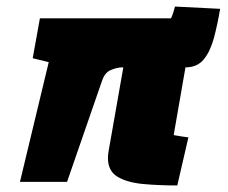

<svg xmlns="http://www.w3.org/2000/svg" viewBox="-20 -556 697 587"><path d="M102 -500H503Q507 -509 510 -518.5Q513 -528 515 -536L653 -529Q645 -481 634 -440Q623 -399 603 -374.5Q583 -350 547 -350L511 -143Q522 -141 534 -139Q546 -137 556 -136L522 11Q465 11 417 6.5Q369 2 339.5 -15.5Q310 -33 310 -73Q310 -78 310.5 -83Q311 -88 312 -94L357 -350H351Q335 -349 318 -341.5Q301 -334 293 -312L185 0H41L129 -366L80 -378Z"/></svg>

Font: Faster One
Style: Regular
Weight: 400
Designer: Eduardo Rodriguez Tunni
Foundry: Eduardo Rodriguez Tunni
Version: Version 1.003; ttfautohint (v1.8.4.7-5d5b);gftools[0.9.23]